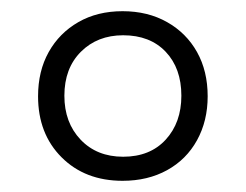

<svg xmlns="http://www.w3.org/2000/svg" viewBox="-20 -745 440 343"><path d="M199 -422Q132 -422 90 -464Q48 -506 48 -573Q48 -618 67 -652Q86 -686 120 -705.5Q154 -725 199 -725Q244 -725 278.5 -705.5Q313 -686 332 -652Q351 -618 351 -573Q351 -529 332 -494.5Q313 -460 278.5 -441Q244 -422 199 -422ZM200 -465Q248 -465 276 -495.5Q304 -526 304 -574Q304 -623 276 -652.5Q248 -682 200 -682Q154 -682 124.5 -652.5Q95 -623 95 -574Q95 -526 124 -495.5Q153 -465 200 -465Z"/></svg>

Font: Noto Serif Thai Light
Style: Regular
Weight: 300
Version: Version 2.001